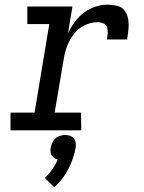

<svg xmlns="http://www.w3.org/2000/svg" viewBox="-20 -558 616 822"><path d="M25 0H328L327 -76H214L252 -300Q256 -329 266 -357Q276 -385 294.5 -410Q313 -435 341 -449Q369 -463 398 -463Q411 -463 423 -458Q435 -453 438.5 -440.5Q442 -428 441 -415Q440 -402 438 -389H524Q528 -411 530 -432.5Q532 -454 529 -474.5Q526 -495 514.5 -511.5Q503 -528 482 -533Q461 -538 440 -538Q405 -538 370.5 -522.5Q336 -507 311 -477.5Q286 -448 271 -415L290 -530H97V-455H191L128 -76H25ZM212 244Q250 210 273 165Q296 120 304 73Q306 59 302 45.5Q298 32 286 26Q274 20 259 20Q245 20 230.5 26Q216 32 208 45.5Q200 59 197 73Q195 85 197 96Q199 107 207.5 114.5Q216 122 227 125Q218 147 204 167Q190 187 172 204Z"/></svg>

Font: Iosevka Sparkle Oblique
Style: Regular
Weight: 400
Italic angle: -9°
Designer: Belleve Invis
Foundry: Belleve Invis
Version: Version 4.5.0; ttfautohint (v1.8.3)